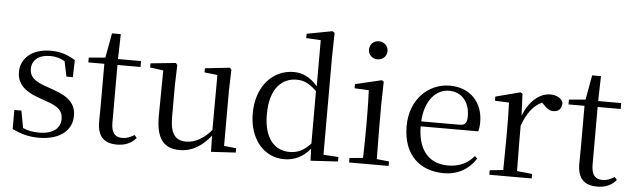

<svg xmlns="http://www.w3.org/2000/svg" viewBox="-50 -992 3940 1195"><g transform="rotate(5 1920.0 -395.0)"><path d="M221 15C357 15 427 -53 427 -140C427 -210 388 -255 287 -290L236 -308C163 -333 134 -360 134 -408C134 -461 173 -498 249 -498C281 -498 309 -491 339 -474L359 -379H399L402 -486C352 -516 309 -531 249 -531C129 -531 62 -466 62 -382C62 -307 113 -264 194 -235L246 -216C327 -190 352 -162 352 -113C352 -56 307 -17 219 -17C177 -17 146 -24 118 -37L98 -144H54V-25C108 1 157 15 221 15Z M709 15C761 15 800 -3 828 -37L813 -54C786 -38 767 -29 737 -29C693 -29 669 -56 669 -118V-479H813V-516H669L673 -672H618L590 -518L487 -509V-479H587V-207C587 -171 586 -150 586 -118C586 -28 625 15 709 15Z M1296 9 1450 0V-27L1374 -35V-380L1378 -511L1368 -523L1213 -506V-480L1294 -471L1293 -127C1247 -73 1193 -41 1136 -41C1071 -41 1036 -78 1036 -185V-380L1040 -511L1030 -523L873 -507V-481L956 -470L953 -186C952 -37 1006 15 1101 15C1180 15 1243 -28 1294 -92Z M1918 10 2089 0V-28L1995 -34V-644L1998 -796L1984 -805L1825 -775V-748L1916 -743V-455C1870 -509 1820 -531 1767 -531C1637 -531 1534 -424 1534 -252C1534 -93 1626 15 1753 15C1816 15 1872 -11 1915 -65ZM1914 -97C1872 -51 1833 -33 1782 -33C1691 -33 1622 -102 1622 -254C1622 -418 1698 -485 1789 -485C1834 -485 1871 -467 1914 -424Z M2278 -655C2309 -655 2336 -678 2336 -711C2336 -744 2309 -768 2278 -768C2246 -768 2220 -744 2220 -711C2220 -678 2246 -655 2278 -655ZM2241 0H2405V-28L2328 -36C2327 -92 2326 -175 2326 -229V-380L2329 -520L2317 -528L2152 -489V-463L2241 -459C2243 -409 2245 -356 2245 -289V-229C2245 -175 2244 -92 2242 -36L2158 -28V0Z M2750 15C2840 15 2907 -26 2951 -94L2935 -108C2894 -60 2843 -35 2772 -35C2662 -35 2584 -104 2582 -263H2942C2947 -279 2949 -299 2949 -323C2949 -441 2872 -531 2742 -531C2609 -531 2495 -425 2495 -257C2495 -76 2602 15 2750 15ZM2583 -294C2590 -424 2657 -499 2740 -499C2821 -499 2869 -437 2869 -352C2869 -312 2859 -294 2824 -294Z M3117 0H3299V-28L3204 -38L3202 -229V-322C3232 -403 3269 -451 3322 -476L3331 -467C3354 -443 3371 -429 3397 -429C3432 -429 3448 -451 3449 -486C3439 -515 3407 -531 3369 -531C3302 -531 3235 -473 3202 -382L3196 -520L3183 -528L3029 -488V-462L3117 -458C3119 -408 3120 -358 3120 -289V-229L3118 -37L3034 -28V0Z M3709 15C3761 15 3800 -3 3828 -37L3813 -54C3786 -38 3767 -29 3737 -29C3693 -29 3669 -56 3669 -118V-479H3813V-516H3669L3673 -672H3618L3590 -518L3487 -509V-479H3587V-207C3587 -171 3586 -150 3586 -118C3586 -28 3625 15 3709 15Z"/></g></svg>

Font: Harano Aji Mincho TW
Style: Regular
Weight: 400
Foundry: Masamichi Hosoda
Version: HaranoAjiMinchoTW-Regular version 20230610;ttx 4.39.4